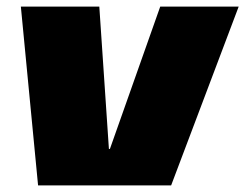

<svg xmlns="http://www.w3.org/2000/svg" viewBox="-20 -560 741 580"><path d="M43 -540H280L309 -110H312L464 -540H701L497 0H95Z"/></svg>

Font: Pathway Extreme SemiCondensed Black
Style: Italic
Weight: 900
Width: 4
Italic angle: -8°
Version: Version 1.001;gftools[0.9.26]